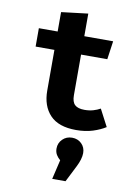

<svg xmlns="http://www.w3.org/2000/svg" viewBox="-106 -751 828 1150"><g transform="rotate(10 307.5 -176.0)"><path d="M562.1 -31.8Q530.3 -11.3 485.1 3.1Q440 17.4 383.6 17.4Q276.9 17.4 225.1 -37.2Q173.3 -91.8 173.3 -185.6V-432.8H59V-544.6H173.3V-662.6L335.4 -682.1V-544.6H510.8L494.9 -432.8H335.4V-185.6Q335.4 -145.1 353.8 -127.7Q372.3 -110.3 412.8 -110.3Q441.5 -110.3 465.4 -117.2Q489.2 -124.1 508.2 -134.9ZM369.7 66.7Q404.1 66.7 427.2 89.2Q450.3 111.8 450.3 146.2Q450.3 164.6 443.8 186.2Q437.4 207.7 425.6 230.8L375.4 330.3H294.4L322.1 212.3Q307.7 200.5 297.9 184.4Q288.2 168.2 288.2 146.2Q288.2 113.3 311.5 90Q334.9 66.7 369.7 66.7Z"/></g></svg>

Font: FiraCode Nerd Font
Style: Bold
Weight: 700
Designer: Carrois Corporate, Edenspiekermann AG, Nikita Prokopov
Foundry: Carrois Corporate, Edenspiekermann AG, Nikita Prokopov
Version: Version 6.002;Nerd Fonts 2.1.0